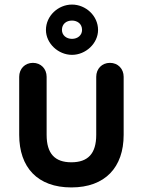

<svg xmlns="http://www.w3.org/2000/svg" viewBox="-20 -810 625 840"><path d="M401 -474V-220C401 -138 365 -100 292 -100C220 -100 184 -138 184 -220V-474C184 -509 159 -535 124 -535C89 -535 64 -509 64 -474V-220C64 -78 144 10 292 10C440 10 521 -78 521 -220V-474C521 -509 496 -535 461 -535C426 -535 401 -509 401 -474ZM409 -679C409 -741 355 -790 295 -790C235 -790 181 -741 181 -679C181 -620 235 -570 295 -570C355 -570 409 -620 409 -679ZM251 -679C251 -705 270 -720 295 -720C317 -720 339 -707 339 -679C339 -656 320 -640 295 -640C270 -640 251 -656 251 -679Z"/></svg>

Font: Hotpoint
Style: Bold
Weight: 700
Designer: Andrew Paglinawan, Luciano Perondi, Riccardo Olocco
Foundry: CAST Cooperativa Anonima Servizi Tipografici
Version: Version 1.000;PS 2.1;hotconv 16.6.51;makeotf.lib2.5.65220